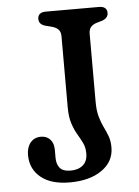

<svg xmlns="http://www.w3.org/2000/svg" viewBox="-52 -741 576 797"><g transform="rotate(-5 236.0 -342.5)"><path d="M391.4 -114.6Q391.4 -56.1 340.9 -20.6Q290.3 15 207.1 15Q128.8 15 86.2 -20.2Q43.5 -55.3 43.5 -113.4Q43.5 -145.3 59.7 -164.9Q76 -184.4 103.7 -184.4Q127.1 -184.4 141.8 -168.7Q156.4 -153 156.4 -124.7V-92.4Q156.4 -64.8 169.7 -49.2Q182.9 -33.6 214.9 -33.6Q246.5 -33.6 265.9 -50.1Q285.2 -66.6 285.2 -98.9Q285.2 -123.6 276.2 -142.3Q267.1 -160.9 255.1 -181.1Q243.1 -201.2 234.1 -228.4Q225 -255.6 225 -297V-592.2Q225 -611.7 214.8 -621.5Q204.5 -631.3 186 -635.8L161 -642.2Q148 -646.2 141.7 -653.7Q135.4 -661.2 135.4 -672.4Q135.4 -685.4 143.7 -692.7Q152 -700 168.6 -700H390.8Q407.7 -700 415.9 -692.7Q424 -685.4 424 -672.4Q424 -651.6 399.4 -642.2L377.4 -635.8Q361.3 -631.3 351.9 -621.5Q342.4 -611.7 342.4 -592.2V-309.2Q342.4 -271.5 349.8 -246.2Q357.2 -220.8 366.9 -201.2Q376.6 -181.6 384 -161.7Q391.4 -141.8 391.4 -114.6Z"/></g></svg>

Font: Fraunces SuperSoft 9pt
Style: Regular
Weight: 900
Version: Version 1.000;[b76b70a41]